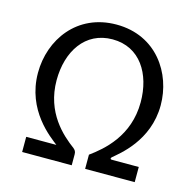

<svg xmlns="http://www.w3.org/2000/svg" viewBox="-106 -843 973 954"><g transform="rotate(15 380.0 -366.5)"><path d="M379 -657C521 -657 594 -536 594 -391C594 -216 479 -121 413 -73V0H668V-78H529C522 -78 519 -83 526 -90C557 -117 694 -218 694 -402C694 -566 585 -733 379 -733C176 -733 63 -571 63 -401C63 -207 208 -107 244 -78H89V0H344V-56C344 -71 339 -77 330 -85C268 -131 162 -222 162 -389C162 -537 238 -657 379 -657Z"/></g></svg>

Font: United Sans
Style: Regular
Weight: 400
Designer: Pablo Impallari, Rodrigo Fuenzalida (Modified by Dan O. Williams)
Version: Version 1.000;PS 001.000;hotconv 1.0.88;makeotf.lib2.5.64775